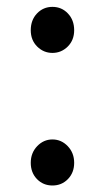

<svg xmlns="http://www.w3.org/2000/svg" viewBox="-20 -538 311 570"><path d="M135.7 -124Q162.1 -124 181.2 -104Q200.2 -84 200.2 -54.7Q200.2 -25.4 181.6 -6.3Q163.1 12.7 135.7 12.7Q108.4 12.7 89.8 -6.3Q71.3 -25.4 71.3 -54.7Q71.3 -84 90.3 -104Q109.4 -124 135.7 -124ZM71.3 -448.2Q71.3 -478.5 89.8 -498Q108.4 -517.6 135.7 -517.6Q163.1 -517.6 181.6 -498Q200.2 -478.5 200.2 -448.2Q200.2 -418.9 181.2 -399.9Q162.1 -380.9 135.7 -380.9Q109.4 -380.9 90.3 -399.9Q71.3 -418.9 71.3 -448.2Z"/></svg>

Font: Bpmf GenYo Gothic R
Style: R
Weight: 400
Foundry: But Ko
Version: Version 1.320